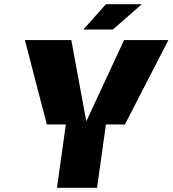

<svg xmlns="http://www.w3.org/2000/svg" viewBox="-20 -890 818 910"><path d="M572 -300H482L440 0H250L292 -300H202L98 -700H318L389 -315L568 -700H778ZM375 -750 482 -870H652L515 -750Z"/></svg>

Font: Fivo Sans Modern Heavy
Style: Regular
Weight: 900
Designer: Alexander Slobzheninov
Foundry: Alexander Slobzheninov
Version: 1.0